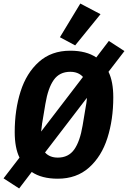

<svg xmlns="http://www.w3.org/2000/svg" viewBox="-47 -996 722 1083"><path d="M132 -26 61 67 -27 10 63 -107Q36 -162 36 -251Q36 -376 69 -480Q102 -584 172.5 -647Q243 -710 349 -710Q440 -710 496 -672L567 -765L655 -708L565 -591Q592 -536 592 -447Q592 -322 559 -218Q526 -114 455.5 -51Q385 12 279 12Q188 12 132 -26ZM190 -297Q190 -296 190 -295.5Q190 -295 190 -294L189 -287Q185 -259 185 -254L421 -562Q395 -591 349 -591Q289 -591 256.5 -545.5Q224 -500 209 -410L191 -302Q191 -299 190 -297ZM419 -288 437 -396Q439 -408 440 -413Q443 -433 443 -444L207 -136Q233 -107 279 -107Q339 -107 371.5 -152.5Q404 -198 419 -288ZM377 -740 291 -786 406 -976 520 -916Z"/></svg>

Font: iA Writer Mono V
Style: Regular
Weight: 400
Italic angle: -9.5°
Designer: Mike Abbink, Paul van der Laan, Pieter van Rosmalen
Foundry: Bold Monday
Version: Version 2.000